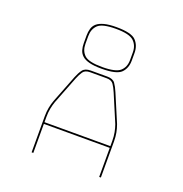

<svg xmlns="http://www.w3.org/2000/svg" viewBox="-143 -1032 1016 1068"><g transform="rotate(20 365.0 -498.0)"><path d="M225 -760V-805Q225 -827 230.5 -846Q236 -865 251 -878Q266 -891 294 -898.5Q322 -906 366 -906Q455 -906 482 -877.5Q509 -849 509 -805V-760Q509 -715 482 -687.5Q455 -660 366 -660Q322 -660 294 -667Q266 -674 251 -687.5Q236 -701 230.5 -719.5Q225 -738 225 -760ZM366 -896Q286 -896 260.5 -871.5Q235 -847 235 -805V-760Q235 -718 260.5 -694Q286 -670 366 -670Q446 -670 472.5 -694Q499 -718 499 -760V-805Q499 -846 472.5 -871Q446 -896 366 -896ZM170 -303V-272H560V-303Q560 -330 555.5 -353Q551 -376 544 -396L475 -559Q464 -585 452 -602.5Q440 -620 412 -620H314Q284 -620 272 -602.5Q260 -585 250 -560L186 -396Q179 -376 174.5 -353Q170 -330 170 -303ZM560 -90V-262H170V-90H160V-303Q160 -331 164.5 -354.5Q169 -378 177 -400L241 -564Q252 -592 266 -611Q280 -630 314 -630H412Q445 -630 458.5 -611Q472 -592 484 -563L553 -400Q561 -378 565.5 -354.5Q570 -331 570 -303V-90Z"/></g></svg>

Font: Bungee Hairline
Style: Regular
Weight: 400
Designer: David Jonathan Ross
Foundry: David Jonathan Ross
Version: Version 1.000;PS 1.0;hotconv 1.0.72;makeotf.lib2.5.5900